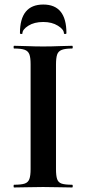

<svg xmlns="http://www.w3.org/2000/svg" viewBox="-20 -827 382 847"><path d="M227 -81Q227 -52 232 -37Q237 -22 252 -17Q267 -12 298 -12Q301 -12 301 -6Q301 0 298 0Q272 0 240 -1Q208 -2 170 -2Q134 -2 101 -1Q68 0 42 0Q40 0 40 -6Q40 -12 42 -12Q73 -12 88.5 -17Q104 -22 109.5 -37Q115 -52 115 -81V-544Q115 -573 109.5 -587.5Q104 -602 88.5 -607.5Q73 -613 42 -613Q40 -613 40 -619Q40 -625 42 -625Q68 -625 101 -623.5Q134 -622 170 -622Q208 -622 240.5 -623.5Q273 -625 298 -625Q301 -625 301 -619Q301 -613 298 -613Q268 -613 252.5 -607Q237 -601 232 -586Q227 -571 227 -542ZM79 -680Q79 -677 73.5 -677Q68 -677 68 -681Q68 -807 171 -807Q273 -807 273 -681Q273 -677 267.5 -677Q262 -677 262 -680Q262 -697 235.5 -713.5Q209 -730 171 -730Q131 -730 105 -713.5Q79 -697 79 -680Z"/></svg>

Font: Cormorant
Style: Bold
Weight: 700
Designer: Christian Thalmann (Catharsis Fonts)
Foundry: Catharsis Fonts
Version: Version 4.000